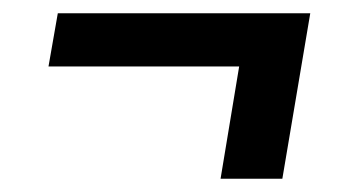

<svg xmlns="http://www.w3.org/2000/svg" viewBox="-20 -400 540 289"><path d="M312 -131 340 -300H53L67 -380H447L405 -131Z"/></svg>

Font: Iosevka Term Curly Semibold
Style: Italic
Weight: 600
Italic angle: -9°
Designer: Belleve Invis
Foundry: Belleve Invis
Version: Version 32.3.0